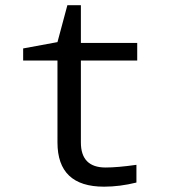

<svg xmlns="http://www.w3.org/2000/svg" viewBox="-20 -699 640 729"><path d="M498 -73.2V-5.9Q434.6 9.8 375 9.8Q198.2 9.8 198.2 -158.2V-469.2H67.9V-515.1L198.2 -539.1L235.8 -679.2H287.1V-536.1H501V-469.2H287.1V-158.2Q287.1 -63 380.9 -63Q426.3 -63 498 -73.2Z"/></svg>

Font: WenQuanYi Micro Hei Mono
Style: Regular
Weight: 400
Foundry: Ascender Corporation
Version: Version 0.2.0-beta